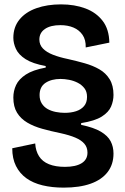

<svg xmlns="http://www.w3.org/2000/svg" viewBox="-20 -695 570 878"><path d="M271 163Q218 163 174.5 152.5Q131 142 100.5 120Q70 98 53 64Q36 30 36 -17L141 -39Q143 -5 158.5 19.5Q174 44 204 56Q234 68 277 68Q326 68 353 51.5Q380 35 380 3Q380 -21 366 -37.5Q352 -54 325 -65.5Q298 -77 257 -86Q213 -95 173.5 -106Q134 -117 104.5 -134.5Q75 -152 58 -179.5Q41 -207 41 -249Q41 -279 53.5 -306Q66 -333 98 -354Q130 -375 189 -386V-393Q129 -404 97 -424.5Q65 -445 53 -471Q41 -497 41 -522Q41 -571 69 -605.5Q97 -640 146.5 -657.5Q196 -675 259 -675Q321 -675 370.5 -656.5Q420 -638 449.5 -599.5Q479 -561 480 -500L372 -478Q373 -513 357.5 -535.5Q342 -558 316 -569Q290 -580 256 -580Q211 -580 185.5 -562.5Q160 -545 160 -514Q160 -490 176.5 -473Q193 -456 222.5 -444.5Q252 -433 291 -425Q331 -416 368 -405.5Q405 -395 434.5 -378Q464 -361 481.5 -332.5Q499 -304 499 -261Q499 -234 488 -208Q477 -182 445.5 -162Q414 -142 351 -132V-124Q409 -112 441 -93Q473 -74 486 -49Q499 -24 499 7Q499 57 472 92Q445 127 394.5 145Q344 163 271 163ZM276 -179Q305 -179 328 -186.5Q351 -194 364.5 -210Q378 -226 378 -252Q378 -276 366 -291.5Q354 -307 335.5 -316.5Q317 -326 296 -330Q275 -334 257 -334Q215 -334 188 -316Q161 -298 161 -260Q161 -237 171.5 -221Q182 -205 198.5 -196Q215 -187 235.5 -183Q256 -179 276 -179Z"/></svg>

Font: Bricolage Grotesque 60pt SemiBold
Style: Regular
Weight: 600
Version: Version 1.001;gftools[0.9.33.dev8+g029e19f]